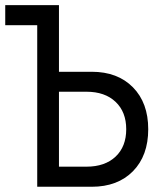

<svg xmlns="http://www.w3.org/2000/svg" viewBox="-21 -713 627 733"><path d="M121.1 0V-616.7H-1V-693.4H204.1V-439H329.1Q428.2 -439 486.6 -379.6Q544.9 -320.3 544.9 -219.7Q544.9 -118.7 486.6 -59.3Q428.2 0 329.1 0ZM204.1 -76.7H309.1Q379.4 -76.7 420.2 -115Q460.9 -153.3 460.9 -219.7Q460.9 -285.6 420.2 -324.2Q379.4 -362.8 309.1 -362.8H204.1Z"/></svg>

Font: Cascadia Mono NF SemiLight
Style: Regular
Weight: 350
Monospace: yes
Designer: Aaron Bell
Foundry: Saja Typeworks
Version: Version 2404.023; ttfautohint (v1.8.4)